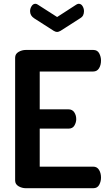

<svg xmlns="http://www.w3.org/2000/svg" viewBox="-20 -995 570 1015"><path d="M117 0Q96 0 78 -10.5Q60 -21 60 -41V-690Q60 -710 78 -720.5Q96 -731 117 -731H473Q495 -731 504.5 -713Q514 -695 514 -675Q514 -651 503.5 -634Q493 -617 473 -617H190V-417H342Q362 -417 372.5 -401.5Q383 -386 383 -365Q383 -348 373.5 -331.5Q364 -315 342 -315H190V-114H473Q493 -114 503.5 -97Q514 -80 514 -56Q514 -36 504.5 -18Q495 0 473 0ZM282 -826Q274 -826 264 -832L161 -898Q150 -905 144.5 -914.5Q139 -924 139 -936Q139 -950 147 -962.5Q155 -975 167 -975Q173 -975 179 -971L282 -905L384 -971Q391 -975 396 -975Q409 -975 416.5 -962.5Q424 -950 424 -936Q424 -924 419.5 -914.5Q415 -905 403 -898L300 -832Q289 -826 282 -826Z"/></svg>

Font: Dosis
Style: Bold
Weight: 700
Designer: EdgarTolentino, PabloImpallari, IginoMarini
Foundry: EdgarTolentino, PabloImpallari, IginoMarini
Version: Version 3.001; ttfautohint (v1.8.2)